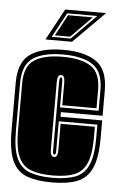

<svg xmlns="http://www.w3.org/2000/svg" viewBox="-50 -696 455 743"><g transform="rotate(5 177.5 -324.5)"><path d="M180 11Q120 11 82 -3.5Q44 -18 25.5 -58Q7 -98 7 -176V-361Q7 -442 52 -473Q97 -504 180 -504Q263 -504 308 -473Q353 -442 353 -361V-263H191V-245H353V-176Q353 -98 334 -58Q315 -18 277 -3.5Q239 11 180 11ZM180 -7Q234 -7 268.5 -20Q303 -33 319.5 -69.5Q336 -106 336 -176V-227H186V-111Q186 -97 180 -97Q174 -97 174 -111V-379Q174 -397 180 -397Q186 -397 186 -379V-281H336V-361Q336 -433 295.5 -459.5Q255 -486 180 -486Q105 -486 64.5 -459.5Q24 -433 24 -361V-176Q24 -106 40.5 -69.5Q57 -33 92 -20Q127 -7 180 -7ZM180 -16Q129 -16 96 -28.5Q63 -41 47.5 -75.5Q32 -110 32 -176V-361Q32 -428 70 -452.5Q108 -477 180 -477Q251 -477 289 -452.5Q327 -428 327 -361V-290H194V-379Q194 -406 180 -406Q165 -406 165 -379V-115Q165 -88 180 -88Q194 -88 194 -115V-218H327V-176Q327 -110 311.5 -75.5Q296 -41 263.5 -28.5Q231 -16 180 -16ZM173 -660H332L210 -538H107ZM130 -550H204L299 -646H182ZM142 -557 186 -639H282L201 -557Z"/></g></svg>

Font: Alumni Sans Collegiate One SC
Style: Regular
Weight: 400
Designer: Robert E. Leuschke
Foundry: Robert E. Leuschke
Version: Version 1.100